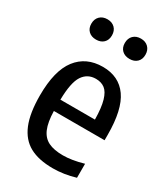

<svg xmlns="http://www.w3.org/2000/svg" viewBox="-192 -858 837 956"><g transform="rotate(30 227.0 -379.5)"><path d="M425 -240H133.5Q135 -176 150.8 -139.2Q166.5 -102.5 198.5 -86.8Q230.5 -71 282.5 -71Q333.5 -71 399.5 -90V-9.5Q334 10 271.5 10Q189.5 10 137.8 -18.2Q86 -46.5 60.2 -108.8Q34.5 -171 34.5 -273Q34.5 -415 87.5 -483.8Q140.5 -552.5 236 -552.5Q328.5 -552.5 376.8 -484.2Q425 -416 425 -271ZM133.5 -305H332Q331 -373.5 319.5 -412.8Q308 -452 287.2 -467.8Q266.5 -483.5 235.5 -483.5Q187.5 -483.5 161.2 -444Q135 -404.5 133.5 -305ZM77.5 -710Q77.5 -737 93.8 -753Q110 -769 137 -769Q163.5 -769 179.8 -753Q196 -737 196 -710Q196 -683.5 180 -668Q164 -652.5 137 -652.5Q110 -652.5 93.8 -668Q77.5 -683.5 77.5 -710ZM270 -710Q270 -737 286.2 -753Q302.5 -769 329.5 -769Q356 -769 372.2 -753Q388.5 -737 388.5 -710Q388.5 -683.5 372.5 -668Q356.5 -652.5 329.5 -652.5Q302.5 -652.5 286.2 -668Q270 -683.5 270 -710Z"/></g></svg>

Font: Encode Sans Condensed Medium
Style: Regular
Weight: 500
Width: 3
Designer: Multiple Designers
Foundry: Impallari Type
Version: Version 2.000